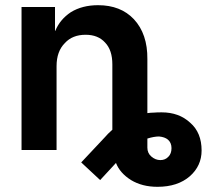

<svg xmlns="http://www.w3.org/2000/svg" viewBox="-20 -575 829 740"><path d="M63 3V-548H192V-456H193Q211 -500 253 -528Q297 -555 358 -555Q445 -555 496 -501Q549 -444 548 -347V-139Q562 -141 574 -141Q583 -142 603 -142Q670 -142 713 -102Q757 -64 757 5Q757 64 712 104Q665 145 587 145Q528 145 485 119Q442 92 427 53L366 119L293 51L385 -47Q394 -58 413 -75V-327Q413 -382 385 -411Q358 -441 310 -441Q259 -441 230 -409Q198 -377 198 -320V3ZM548 -6Q548 15 563 28Q579 42 598 42Q617 42 629 29Q641 17 641 -4Q641 -25 627 -37Q615 -47 593 -49Q574 -49 548 -41Z"/></svg>

Font: Sinter Bold
Style: Regular
Weight: 700
Foundry: Adobe & rsms
Version: Version 1.000